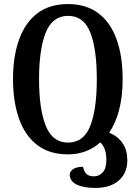

<svg xmlns="http://www.w3.org/2000/svg" viewBox="-20 -747 668 944"><path d="M449 177Q391 177 357 160.5Q323 144 323 111Q323 97 339 85Q355 73 388 73Q394 99 406.5 109.5Q419 120 442 120Q467 120 485 100.5Q503 81 503 39Q503 -19 473 -47Q442 -19 402 -3.5Q362 12 314 12Q223 12 163 -34Q103 -80 73.5 -163.5Q44 -247 44 -359Q44 -470 74 -553Q104 -636 163.5 -681.5Q223 -727 315 -727Q404 -727 464 -681.5Q524 -636 553.5 -553Q583 -470 583 -358Q583 -193 517 -95Q606 -56 606 41Q606 104 564 140.5Q522 177 449 177ZM314 -46Q392 -46 424 -128.5Q456 -211 456 -358Q456 -505 424 -587Q392 -669 315 -669Q238 -669 205 -587Q172 -505 172 -358Q172 -211 205 -128.5Q238 -46 314 -46Z"/></svg>

Font: Noto Serif Georgian ExtraCondensed SemiBold
Style: Regular
Weight: 600
Width: 2
Designer: Monotype Design Team, Akaki Razmadze
Foundry: Google LLC
Version: Version 2.003; ttfautohint (v1.8.4.7-5d5b)